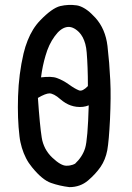

<svg xmlns="http://www.w3.org/2000/svg" viewBox="-20 -768 540 784"><path d="M263.2 -3.9Q223.1 -8.8 188.5 -21Q152.8 -33.2 110.8 -85Q103.5 -93.8 97.4 -103Q91.3 -112.3 86.2 -122.3Q81.1 -132.3 76.9 -142.8Q72.8 -153.3 69.3 -164.6Q65.9 -175.8 63.5 -187.3Q61 -198.7 59.6 -211.4Q50.8 -283.7 53.7 -374.5Q56.6 -465.8 76.2 -549.8Q83 -578.1 92.8 -602.5Q102.5 -627 115.2 -647.5Q127.9 -668 144 -684.6Q192.4 -734.9 226.1 -743.2Q242.7 -747.1 259.5 -747.8Q276.4 -748.5 293.5 -746.1Q300.3 -745.1 307.9 -742.2Q315.4 -739.3 322.8 -735.1Q330.1 -731 337.9 -725.1Q345.7 -719.2 353.5 -711.7Q361.3 -704.1 369.6 -695.3Q410.6 -649.9 418.9 -580.1Q426.8 -512.2 430.2 -441.4Q432.1 -405.8 431.6 -365.7Q431.2 -325.7 429.2 -280.8Q424.8 -191.9 418 -154.3Q410.6 -115.7 390.6 -86.4Q370.6 -57.6 339.8 -31.2Q307.6 -3.9 263.7 -3.9ZM286.6 -99.6Q316.4 -127.4 327.6 -163.1Q338.4 -197.8 342.3 -337.9Q320.3 -328.6 292 -332Q280.3 -333.5 269 -337.4Q257.8 -341.3 247.3 -347.7Q236.8 -354 226.6 -362.8Q212.9 -375 201.4 -380.9Q189.9 -386.7 182.1 -386.7Q174.3 -386.7 162.4 -382.1Q150.4 -377.4 134.8 -368.2Q142.6 -254.9 150.4 -206.1Q152.3 -193.8 156 -182.9Q159.7 -171.9 165 -161.6Q170.4 -151.4 177.5 -142.1Q184.6 -132.8 193.4 -124.5Q229 -90.8 251.5 -91.3Q259.3 -91.3 265.9 -92.5Q272.5 -93.8 277.6 -95.5Q282.7 -97.2 286.6 -99.6ZM338.9 -416.5Q338.9 -457 337.6 -491Q336.4 -524.9 334 -553.7Q332.5 -572.8 328.4 -588.1Q324.2 -603.5 317.9 -615.5Q311.5 -627.4 302.7 -636.7Q276.4 -662.6 251.5 -657.2Q226.1 -651.9 203.1 -619.6Q190.9 -603 181.6 -583.3Q172.4 -563.5 166 -541Q153.3 -498.5 147.5 -452.1Q168.5 -454.6 184.8 -454.1Q201.2 -453.6 212.9 -449.2Q225.1 -444.8 237.3 -438.2Q249.5 -431.6 261.7 -422.9Q285.2 -405.8 302.7 -398.9Q316.9 -393.6 338.9 -416.5Z"/></svg>

Font: NaikaiFont
Style: SemiBold
Weight: 600
Version: Version 1.89